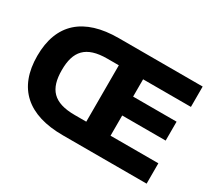

<svg xmlns="http://www.w3.org/2000/svg" viewBox="-126 -906 1274 1144"><g transform="rotate(30 511.0 -334.0)"><path d="M977 0V-140H648V-279H947V-409H648V-528H977V-668H400C161 -668 32 -555 32 -334C32 -113 161 0 400 0ZM201 -334C201 -463 255 -528 402 -528H481V-140H402C255 -140 201 -203 201 -334Z"/></g></svg>

Font: Gantari ExtraBold
Style: Regular
Weight: 800
Designer: Anugrah Pasau
Foundry: Lafontype
Version: Version 1.000